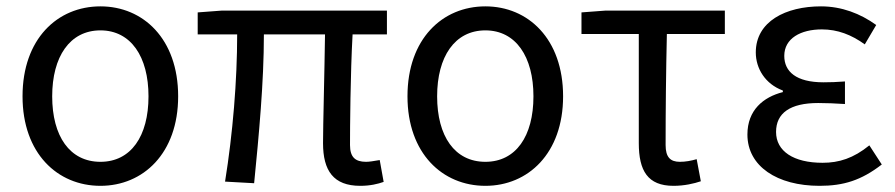

<svg xmlns="http://www.w3.org/2000/svg" viewBox="-20 -577 2844 610"><path d="M299.1 13.4C434.9 13.4 546 -89.9 546 -271C546 -453.5 434.9 -556.8 299.1 -556.8C162.6 -556.8 51.6 -453.5 51.6 -271C51.6 -89.9 162.6 13.4 299.1 13.4ZM299.1 -62.9C201.6 -62.9 145.8 -144.3 145.8 -271C145.8 -396.7 201.6 -480.5 299.1 -480.5C396 -480.5 451.8 -396.7 451.8 -271C451.8 -144.3 396 -62.9 299.1 -62.9Z M1124.6 13.4C1156.2 13.4 1180.6 7.4 1198.9 0.9L1186.4 -68.5C1166.2 -64.9 1152.4 -62.9 1143 -62.9C1108.8 -62.9 1092 -77.6 1092 -116.3C1092 -168.6 1093.2 -344 1100.2 -467.8H1209.3V-543.4H685.6L608.1 -537.6V-467.8H733.5C733.5 -321 719.7 -153.2 695 0L787.4 5.1C802.4 -146.5 818.4 -314.9 818.4 -467.8H1012.6C1011 -348.4 1006.3 -178.7 1006.3 -122.3C1006.3 -34.7 1039.4 13.4 1124.6 13.4Z M1522.1 13.4C1657.9 13.4 1769 -89.9 1769 -271C1769 -453.5 1657.9 -556.8 1522.1 -556.8C1385.6 -556.8 1274.6 -453.5 1274.6 -271C1274.6 -89.9 1385.6 13.4 1522.1 13.4ZM1522.1 -62.9C1424.6 -62.9 1368.8 -144.3 1368.8 -271C1368.8 -396.7 1424.6 -480.5 1522.1 -480.5C1619 -480.5 1674.8 -396.7 1674.8 -271C1674.8 -144.3 1619 -62.9 1522.1 -62.9Z M2119.8 13.4C2154.1 13.4 2185.1 6.2 2206.6 -1.1L2193.4 -71.3C2175.3 -66.1 2157.9 -62.9 2140 -62.9C2109.7 -62.9 2094.7 -77.6 2094.7 -116.3C2094.7 -225.5 2095.9 -346.4 2098.7 -469H2282.9V-543.4H1904.5L1827.4 -537.6V-469H2009.5V-122.3C2009.5 -34.7 2037.7 13.4 2119.8 13.4Z M2583.9 13.4C2659.8 13.4 2716.1 -3.9 2781.5 -54.4L2742 -115.2C2691.5 -74.1 2645.5 -59.8 2593.4 -59.8C2501.1 -59.8 2445.6 -96.6 2445.6 -157.8C2445.6 -217.8 2490.4 -249.7 2579.5 -249.7C2606.9 -249.7 2632.7 -248.5 2664.5 -246.5V-318.2C2637.9 -316.2 2617.9 -315.5 2596.3 -315.5C2509.3 -315.5 2471.7 -349.6 2471.7 -399.5C2471.7 -455.3 2524.2 -483.6 2591.1 -483.6C2641 -483.6 2685 -466.7 2727.5 -436L2763.8 -497.6C2713.5 -533.9 2653.9 -556.8 2588.4 -556.8C2476.7 -556.8 2381.2 -509.2 2381.2 -410.5C2381.2 -359.4 2411.1 -310.2 2467.2 -289.4V-284.4C2405.3 -268.6 2354.6 -227.4 2354.6 -149.6C2354.6 -48.7 2449.1 13.4 2583.9 13.4Z"/></svg>

Font: Source Han Sans JP VF
Style: Regular
Weight: 250
Designer: Ryoko NISHIZUKA 西塚涼子 (kana, bopomofo & ideographs); Paul D. Hunt (Latin, Greek & Cyrillic); Sandoll Communications 산돌커뮤니
Foundry: Adobe
Version: Version 2.004;hotconv 1.0.118;makeotfexe 2.5.65603